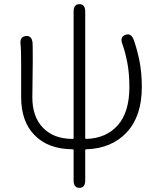

<svg xmlns="http://www.w3.org/2000/svg" viewBox="-20 -707 771 926"><path d="M363 199Q335 199 335 163V18Q335 13 330 13Q211 12 146 -56Q82 -121 82 -239V-395Q82 -470 79 -494Q75 -530 104 -533Q133 -537 137 -501Q138 -495 138 -412L136 -237Q136 -143 188 -90Q240 -37 330 -37Q335 -37 335 -42V-651Q335 -687 363 -687Q391 -687 391 -651V-42Q391 -37 396 -37Q493 -40 548.5 -103.5Q604 -167 604 -287Q604 -353 594 -405Q583 -460 570 -495Q557 -529 585 -539Q612 -549 625 -515Q640 -473 652 -417Q664 -357 664 -287Q664 -147 591.5 -69Q519 9 396 13Q391 13 391 18V163Q391 199 363 199Z"/></svg>

Font: Resource Han Rounded JP Light
Style: Regular
Weight: 300
Designer: Cyano Hao (round all glyphs); Ryoko NISHIZUKA 西塚涼子 (kana, bopomofo & ideographs); Paul D. Hunt (Latin, Greek & Cyrillic)
Foundry: Cyano Hao
Version: 0.990